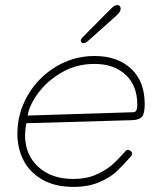

<svg xmlns="http://www.w3.org/2000/svg" viewBox="-20 -731 621 751"><path d="M48 -208Q48 -288 88.5 -358Q129 -428 198.5 -470Q268 -512 350 -512Q439 -512 492.5 -462.5Q546 -413 546 -324Q546 -286 535 -274Q524 -262 498 -261L83 -249Q78 -222 78 -203Q78 -126 129.5 -78.5Q181 -31 267 -31Q317 -31 355 -47.5Q393 -64 417.5 -85.5Q442 -107 472 -141Q476 -145 480 -145Q486 -145 491.5 -140Q497 -135 497 -130Q497 -124 489 -116Q458 -81 434.5 -59Q411 -37 368.5 -18.5Q326 0 267 0Q195 0 145.5 -28.5Q96 -57 72 -104Q48 -151 48 -208ZM500 -292Q509 -292 513 -298.5Q517 -305 517 -322Q517 -396 471.5 -438.5Q426 -481 349 -481Q280 -481 223 -448.5Q166 -416 130.5 -368.5Q95 -321 88 -279ZM296 -571Q296 -575 298 -579Q300 -583 306 -588L410 -693Q421 -704 426.5 -707.5Q432 -711 439 -711Q445 -711 448.5 -707Q452 -703 452 -697Q452 -690 447.5 -683.5Q443 -677 432 -667L328 -574Q315 -562 306 -562Q302 -562 299 -564.5Q296 -567 296 -571Z"/></svg>

Font: Mali ExtraLight
Style: Italic
Weight: 275
Italic angle: -10°
Version: Version 1.000; ttfautohint (v1.6)